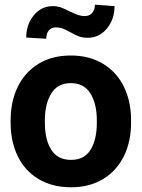

<svg xmlns="http://www.w3.org/2000/svg" viewBox="-20 -783 600 813"><path d="M352 -623Q330 -623 314 -629Q298 -635 277 -647Q257 -658 245 -662.5Q233 -667 216 -667Q198 -667 187 -654.5Q176 -642 176 -619L91 -624Q91 -679 123 -718Q155 -757 203 -757Q222 -757 238 -751.5Q254 -746 274 -735Q296 -725 309.5 -720Q323 -715 340 -715Q358 -715 370 -728Q382 -741 382 -763L465 -757Q465 -701 432.5 -662Q400 -623 352 -623ZM280 -548Q359 -548 417 -512.5Q475 -477 505 -415Q535 -353 535 -274V-263Q535 -184 505 -122.5Q475 -61 417.5 -25.5Q360 10 281 10Q201 10 143 -25Q85 -60 55 -122Q25 -184 25 -263V-274Q25 -353 55 -415Q85 -477 142.5 -512.5Q200 -548 280 -548ZM281 -106Q337 -106 363.5 -149Q390 -192 390 -263V-274Q390 -343 363 -387Q336 -431 280 -431Q224 -431 197 -387Q170 -343 170 -274V-263Q170 -192 197 -149Q224 -106 281 -106Z"/></svg>

Font: Freesentation 8 ExtraBold
Style: Regular
Weight: 800
Designer: glyphs from Roboto by Christian Robertson / Hangul glyphs from Noto Sans CJK(Source Han Sans) by Jang Soo-young and Kang
Foundry: PT&
Version: Version 2.001